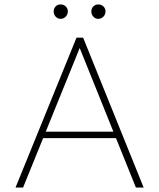

<svg xmlns="http://www.w3.org/2000/svg" viewBox="-20 -846 718 866"><path d="M50 0 325 -676H355L628 0H593L332 -648H347L84 0ZM165 -223V-252H514V-223ZM253 -761Q240 -761 231 -771Q222 -781 222 -794Q222 -808 231 -817Q240 -826 253 -826Q267 -826 276.5 -817Q286 -808 286 -794Q286 -781 276.5 -771Q267 -761 253 -761ZM423 -761Q410 -761 401 -771Q392 -781 392 -794Q392 -808 401 -817Q410 -826 423 -826Q437 -826 446.5 -817Q456 -808 456 -794Q456 -781 446.5 -771Q437 -761 423 -761Z"/></svg>

Font: Marine Company Thin
Style: Regular
Weight: 100
Designer: Rodrigo Fuenzalida
Foundry: fragTYPE
Version: Version 1.000